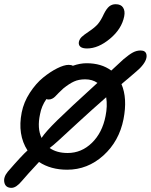

<svg xmlns="http://www.w3.org/2000/svg" viewBox="-41 -801 723 920"><path d="M376 -568.8Q354 -568.8 344.2 -577.1Q334.5 -585.4 336.9 -600.1Q340.3 -614.3 350.1 -623.8Q359.9 -633.3 384.8 -649.9Q414.1 -669.4 428.5 -686.5Q442.9 -703.6 456.1 -732.9Q469.7 -760.3 482.7 -770.5Q495.6 -780.8 513.2 -780.8Q538.6 -780.8 548.8 -764.6Q559.1 -748.5 554.2 -723.1Q542.5 -662.6 486.3 -615.7Q430.2 -568.8 376 -568.8ZM14.2 99.1Q-14.2 99.1 -20 74Q-25.9 48.8 -3.9 22Q64.5 -57.1 90.8 -80.1Q42 -156.2 63 -262.2Q72.8 -311.5 101.8 -356.2Q130.9 -400.9 165.3 -429Q199.7 -457 232.9 -473.6Q266.1 -490.2 288.1 -490.2Q300.8 -490.2 308.1 -485.8Q342.3 -498 374 -498Q444.8 -498 492.2 -462.9Q519.5 -488.3 550.8 -517.1Q578.6 -540.5 596.2 -549.8Q613.8 -559.1 632.8 -559.1Q657.7 -559.1 661.1 -538.1Q665 -510.7 629.4 -474.1L612.8 -459Q607.9 -454.6 581.3 -431.9Q554.7 -409.2 541 -397.9Q570.3 -330.1 550.8 -230Q529.8 -124 454.3 -55.9Q378.9 12.2 280.8 12.2Q202.1 12.2 146 -24.9Q141.1 -19 126.2 -3.4Q111.3 12.2 95.7 29.8Q80.1 47.4 64 65.9Q36.6 99.1 14.2 99.1ZM150.9 -253.9Q136.2 -186.5 158.2 -140.1Q177.2 -169.4 233.4 -224.6Q289.6 -279.8 425.8 -403.8Q401.4 -420.9 367.2 -420.9Q336.4 -420.9 313.5 -410.4Q290.5 -399.9 262.2 -377Q251 -367.2 239.7 -355.5Q228.5 -343.8 222.9 -338.1Q217.3 -332.5 209.5 -328.4Q201.7 -324.2 191.9 -324.2Q187 -324.2 181.2 -326.2Q157.7 -292.5 150.9 -253.9ZM464.8 -245.1Q474.6 -293 467.8 -335Q397 -272.9 333.7 -214.6Q270.5 -156.2 241.2 -129.4Q211.9 -102.5 196.8 -91.8Q231 -67.9 283.2 -67.9Q349.6 -67.9 399.4 -116.5Q449.2 -165 464.8 -245.1Z"/></svg>

Font: Shantell Sans Normal
Style: Italic
Weight: 400
Italic angle: -11.31°
Designer: Stephen Nixon, Anya Danilova, Shantell Martin
Foundry: Arrow Type
Version: Version 1.006;[559af2be0]